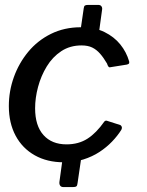

<svg xmlns="http://www.w3.org/2000/svg" viewBox="-20 -762 598 782"><path d="M296 -17Q295 -6 291 -3Q287 0 276 0H239Q229 0 225 -6Q221 -12 222 -21L238 -138Q239 -147 243 -149.5Q247 -152 256 -152H297Q307 -152 310.5 -146.5Q314 -141 313 -133L296 -17ZM380 -607Q378 -596 374 -593Q370 -590 359 -590H322Q311 -590 307 -596Q303 -602 304 -611L321 -728Q322 -737 326 -739.5Q330 -742 339 -742H380Q389 -742 393 -736.5Q397 -731 396 -724L380 -607ZM309 -651Q366 -651 405.5 -631.5Q445 -612 470 -581Q495 -550 506 -512Q507 -506 505.5 -503.5Q504 -501 497 -499L428 -488Q424 -487 421 -491.5Q418 -496 416 -503Q402 -527 387.5 -543.5Q373 -560 355.5 -568.5Q338 -577 312 -577Q265 -577 229.5 -553.5Q194 -530 170.5 -491.5Q147 -453 135 -408Q123 -363 123 -321Q123 -250 157 -212Q191 -174 251 -174Q300 -174 336 -197Q372 -220 405 -267Q410 -273 419 -269L469 -253Q473 -252 475.5 -246.5Q478 -241 474 -233Q459 -209 436.5 -185.5Q414 -162 385 -143Q356 -124 319.5 -112.5Q283 -101 240 -101Q172 -101 121.5 -129.5Q71 -158 43.5 -209.5Q16 -261 16 -330Q16 -391 36.5 -448Q57 -505 95 -551Q133 -597 187.5 -624Q242 -651 309 -651Z"/></svg>

Font: Libre Franklin Thin Medium
Style: Italic
Weight: 500
Italic angle: -8°
Version: Version 3.000